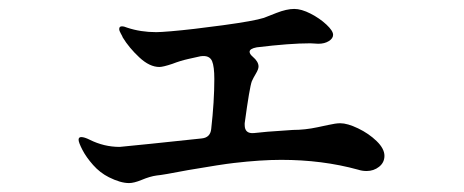

<svg xmlns="http://www.w3.org/2000/svg" viewBox="-20 -452 1040 430"><path d="M841 -103Q841 -88 829 -78.5Q817 -69 801 -69Q791 -69 782 -72Q702 -94 610 -94Q564 -94 504 -87Q477 -84 401 -71Q344 -60 331 -59Q316 -57 297 -49Q280 -42 269 -42Q250 -42 224 -55Q204 -65 188.5 -82.5Q173 -100 164.5 -116.5Q156 -133 156 -139Q156 -145 162 -145Q169 -145 181 -139Q213 -123 248 -123L318 -130L432 -142Q451 -144 453 -163Q460 -225 460 -275Q460 -303 455 -315Q449 -329 429 -326L402 -320Q384 -316 366 -309Q345 -302 337 -302Q315 -302 292 -323.5Q269 -345 255 -368Q254 -371 250.5 -377Q247 -383 247 -387Q247 -393 253 -393Q258 -393 265 -390Q295 -380 330 -380Q339 -380 363 -382Q410 -386 479.5 -395.5Q549 -405 571 -412Q576 -414 599 -423Q622 -432 639 -432Q655 -432 675.5 -421.5Q696 -411 711 -397Q726 -383 726 -374Q726 -366 716.5 -360Q707 -354 693 -354L675 -355Q629 -355 555 -346Q539 -343 539 -336Q539 -331 546 -325Q559 -314 559 -303Q559 -297 553 -287Q547 -277 544 -270Q539 -257 528 -176V-172Q528 -152 549 -154L579 -157L636 -161Q663 -161 691 -167Q697 -168 714.5 -172Q732 -176 742 -176Q758 -176 782 -164.5Q806 -153 823.5 -136Q841 -119 841 -103Z"/></svg>

Font: Shippori Mincho B1
Style: Bold
Weight: 700
Designer: FONTDASU
Foundry: FONTDASU / Google Inc. / but / Adobe
Version: Version 3.110; ttfautohint (v1.8.3)